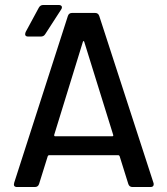

<svg xmlns="http://www.w3.org/2000/svg" viewBox="-20 -752 670 772"><path d="M496 -12 461 -124Q459 -128 456 -128H177Q174 -128 172 -124L137 -12Q133 0 120 0H49Q32 0 37 -17L253 -688Q257 -700 270 -700H362Q375 -700 379 -688L597 -17Q598 -15 598 -11Q598 0 585 0H513Q500 0 496 -12ZM202 -204H431Q437 -204 435 -210L319 -583Q318 -587 316 -587Q314 -587 313 -583L198 -210Q197 -204 202 -204ZM81 -615 83 -623 136 -721Q142 -732 154 -732H216Q222 -732 225.5 -729.5Q229 -727 229 -723Q229 -718 226 -714L162 -615Q156 -605 144 -605H93Q81 -605 81 -615Z"/></svg>

Font: Barlow_Medium_SS
Style: Regular
Weight: 500
Designer: Jeremy Tribby
Foundry: Jeremy Tribby
Version: Version 1.101 August 23, 2024